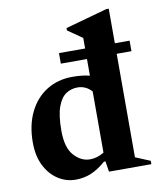

<svg xmlns="http://www.w3.org/2000/svg" viewBox="-85 -819 759 897"><g transform="rotate(-10 295.0 -370.0)"><path d="M202 10Q157 10 118.5 -15Q80 -40 57 -86Q34 -132 34 -195Q34 -278 64 -339Q94 -400 147 -433Q200 -466 269 -466Q317 -466 351 -457V-536H227V-586H351V-636L282 -684V-695L480 -750H492V-586H562V-536H492V-45L562 -16V0H361L353 -50H346Q309 -18 275 -4Q241 10 202 10ZM175 -226Q175 -146 208.5 -109Q242 -72 284 -72Q302 -72 318 -77Q334 -82 351 -92V-382Q338 -397 321 -405Q304 -413 284 -413Q254 -413 229.5 -397Q205 -381 190 -340.5Q175 -300 175 -226Z"/></g></svg>

Font: Spectral
Style: Bold
Weight: 700
Designer: Jean-Baptiste Levee
Foundry: Production Type
Version: Version 2.001